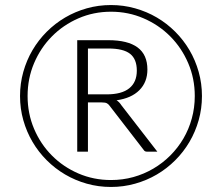

<svg xmlns="http://www.w3.org/2000/svg" viewBox="-20 -735 881 762"><path d="M403 -360.5Q463.5 -360.5 493.2 -384.8Q523 -409 523 -454.5Q523 -500.5 496.2 -521.5Q469.5 -542.5 410 -542.5H329V-360.5ZM410 -575.5Q487 -575.5 526 -546.8Q565 -518 565 -459Q565 -409 533 -377Q501 -345 442.5 -337Q453 -331 462 -317L604.5 -133H565Q559.5 -133 556 -134.5Q552.5 -136 549.5 -141L414 -316.5Q410 -322 404 -325.2Q398 -328.5 384 -328.5H329V-133H286.5V-575.5ZM420.5 -20.5Q466.5 -20.5 509 -32.2Q551.5 -44 588.5 -65.8Q625.5 -87.5 655.8 -117.8Q686 -148 707.8 -185Q729.5 -222 741.2 -264.8Q753 -307.5 753 -354Q753 -423.5 727 -484.2Q701 -545 655.8 -590.5Q610.5 -636 550 -662.2Q489.5 -688.5 420.5 -688.5Q351.5 -688.5 291.2 -662.2Q231 -636 186 -590.5Q141 -545 115.2 -484.2Q89.5 -423.5 89.5 -354Q89.5 -284.5 115.2 -223.8Q141 -163 186 -117.8Q231 -72.5 291.2 -46.5Q351.5 -20.5 420.5 -20.5ZM420.5 -715Q470 -715 516.2 -702Q562.5 -689 602.5 -665.5Q642.5 -642 675.5 -609Q708.5 -576 732 -536Q755.5 -496 768.5 -449.8Q781.5 -403.5 781.5 -354Q781.5 -304 768.5 -258Q755.5 -212 732 -172Q708.5 -132 675.5 -99Q642.5 -66 602.5 -42.5Q562.5 -19 516.2 -6Q470 7 420.5 7Q370.5 7 324.5 -6Q278.5 -19 238.5 -42.5Q198.5 -66 165.5 -99Q132.5 -132 109 -172Q85.5 -212 72.5 -258Q59.5 -304 59.5 -354Q59.5 -403.5 72.5 -449.8Q85.5 -496 109 -536Q132.5 -576 165.5 -609Q198.5 -642 238.5 -665.5Q278.5 -689 324.5 -702Q370.5 -715 420.5 -715Z"/></svg>

Font: Lato 2
Style: Regular
Weight: 300
Designer: Lukasz Dziedzic with Adam Twardoch and Botio Nikoltchev
Foundry: tyPoland Lukasz Dziedzic
Version: Version 2.015; 2015-08-06; http://www.latofonts.com/